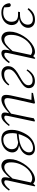

<svg xmlns="http://www.w3.org/2000/svg" viewBox="1132 -1660 543 2846"><g transform="rotate(90 1403.0 -237.5)"><path d="M166 13Q104 13 68.5 -17.5Q33 -48 28 -106Q37 -126 56 -126Q83 -126 86 -91L90 -28Q122 -14 164 -14Q228 -14 265.5 -47Q303 -80 303 -135Q303 -184 279.5 -209Q256 -234 199 -234H154L160 -263H200Q268 -263 307 -296Q346 -329 346 -378Q346 -415 324.5 -434.5Q303 -454 263 -454Q220 -454 186 -434Q152 -414 117 -375L101 -390Q135 -438 176 -461.5Q217 -485 275 -485Q331 -485 362 -456.5Q393 -428 393 -384Q393 -338 360 -301Q327 -264 259 -248Q307 -239 329.5 -210.5Q352 -182 352 -138Q352 -99 329.5 -64.5Q307 -30 265.5 -8.5Q224 13 166 13Z M497 -132Q497 -77 517 -53.5Q537 -30 568 -30Q607 -30 646.5 -61.5Q686 -93 737 -153L795 -424Q767 -444 735 -444Q700 -444 664.5 -426Q629 -408 598 -377Q553 -331 525 -265.5Q497 -200 497 -132ZM765 13Q746 13 732 0.5Q718 -12 718 -37Q718 -56 720.5 -71.5Q723 -87 728 -110L729 -115Q686 -60 640 -23.5Q594 13 547 13Q510 13 479.5 -15Q449 -43 449 -111Q449 -162 467 -214.5Q485 -267 515.5 -315.5Q546 -364 585 -402Q624 -440 667 -462.5Q710 -485 752 -485Q787 -485 812 -458L841 -489L853 -481L773 -114Q769 -98 766 -81.5Q763 -65 763 -52Q763 -40 771 -35Q779 -30 790 -30Q814 -30 843 -53Q872 -76 899 -112L916 -99Q886 -54 847.5 -20.5Q809 13 765 13Z M1068 12Q1019 12 990 -15.5Q961 -43 961 -86Q961 -117 973.5 -143Q986 -169 1020 -197.5Q1054 -226 1119 -261Q1169 -288 1196 -309Q1223 -330 1233.5 -348.5Q1244 -367 1244 -386Q1244 -450 1168 -450Q1125 -450 1090 -426.5Q1055 -403 1023 -360L1009 -372Q1041 -425 1084 -454.5Q1127 -484 1182 -484Q1232 -484 1259.5 -460Q1287 -436 1287 -392Q1287 -354 1255.5 -321.5Q1224 -289 1144 -242Q1090 -211 1060.5 -186.5Q1031 -162 1019.5 -141Q1008 -120 1008 -97Q1008 -62 1028 -45Q1048 -28 1082 -28Q1126 -28 1162.5 -46Q1199 -64 1234 -105L1247 -91Q1212 -41 1168 -14.5Q1124 12 1068 12Z M1451 13Q1423 13 1405 -3.5Q1387 -20 1387 -57Q1387 -86 1394 -121Q1401 -156 1408 -186L1462 -432L1355 -435L1359 -456L1504 -485L1517 -475L1455 -201Q1448 -170 1441.5 -132.5Q1435 -95 1435 -75Q1435 -31 1477 -31Q1509 -31 1553.5 -52.5Q1598 -74 1665 -131L1695 -275Q1706 -323 1715.5 -371.5Q1725 -420 1734 -468L1772 -485L1782 -477L1705 -114Q1702 -98 1698.5 -81.5Q1695 -65 1695 -54Q1695 -30 1722 -30Q1745 -30 1773 -51.5Q1801 -73 1832 -111L1848 -99Q1815 -54 1778 -20.5Q1741 13 1697 13Q1677 13 1662.5 0.5Q1648 -12 1648 -35Q1648 -49 1650.5 -63Q1653 -77 1659 -102Q1598 -44 1548 -15.5Q1498 13 1451 13Z M2028 -376Q2011 -351 1995 -315.5Q1979 -280 1968 -242Q2074 -249 2132.5 -273Q2191 -297 2215 -329.5Q2239 -362 2239 -394Q2239 -427 2222 -441.5Q2205 -456 2177 -456Q2136 -456 2096.5 -435.5Q2057 -415 2028 -376ZM2041 14Q2004 14 1973 -0.5Q1942 -15 1923.5 -49.5Q1905 -84 1905 -144Q1905 -189 1918 -234Q1931 -279 1951 -318.5Q1971 -358 1990 -383Q2029 -433 2079.5 -459Q2130 -485 2183 -485Q2227 -485 2255 -462Q2283 -439 2283 -398Q2283 -355 2248 -315Q2213 -275 2136 -248Q2191 -241 2215.5 -214Q2240 -187 2240 -150Q2240 -109 2215 -71.5Q2190 -34 2145 -10Q2100 14 2041 14ZM1954 -152Q1954 -73 1980.5 -44Q2007 -15 2050 -15Q2089 -15 2121 -31.5Q2153 -48 2172.5 -76.5Q2192 -105 2192 -142Q2192 -181 2170 -204.5Q2148 -228 2092 -235Q2064 -228 2031.5 -223Q1999 -218 1961 -215Q1958 -199 1956 -183Q1954 -167 1954 -152Z M2387 -132Q2387 -77 2407 -53.5Q2427 -30 2458 -30Q2497 -30 2536.5 -61.5Q2576 -93 2627 -153L2685 -424Q2657 -444 2625 -444Q2590 -444 2554.5 -426Q2519 -408 2488 -377Q2443 -331 2415 -265.5Q2387 -200 2387 -132ZM2655 13Q2636 13 2622 0.5Q2608 -12 2608 -37Q2608 -56 2610.5 -71.5Q2613 -87 2618 -110L2619 -115Q2576 -60 2530 -23.5Q2484 13 2437 13Q2400 13 2369.5 -15Q2339 -43 2339 -111Q2339 -162 2357 -214.5Q2375 -267 2405.5 -315.5Q2436 -364 2475 -402Q2514 -440 2557 -462.5Q2600 -485 2642 -485Q2677 -485 2702 -458L2731 -489L2743 -481L2663 -114Q2659 -98 2656 -81.5Q2653 -65 2653 -52Q2653 -40 2661 -35Q2669 -30 2680 -30Q2704 -30 2733 -53Q2762 -76 2789 -112L2806 -99Q2776 -54 2737.5 -20.5Q2699 13 2655 13Z"/></g></svg>

Font: Source Serif Pro Light
Style: Italic
Weight: 300
Italic angle: -12°
Designer: Frank Grießhammer
Foundry: Adobe Systems Incorporated
Version: Version 3.001;hotconv 1.0.111;makeotfexe 2.5.65597